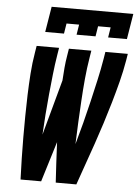

<svg xmlns="http://www.w3.org/2000/svg" viewBox="-62 -1002 750 1049"><g transform="rotate(5 313.0 -477.5)"><path d="M204 0H91Q89 -58 87.5 -115.5Q86 -173 86 -231Q86 -289 86.5 -347Q87 -405 89 -463.5Q91 -522 95 -580.5Q99 -639 109 -698L115 -735H238L232 -698Q223 -643 217 -587.5Q211 -532 205.5 -476.5Q200 -421 196 -365.5Q192 -310 189 -255L272 -559Q274 -594 277 -628.5Q280 -663 286 -698L292 -735H415L409 -698Q399 -638 393.5 -578Q388 -518 384.5 -458Q381 -398 378 -338.5Q375 -279 373 -219Q390 -279 405.5 -338.5Q421 -398 435 -458Q449 -518 462.5 -578Q476 -638 486 -698L492 -735H615L609 -698Q599 -639 584 -580.5Q569 -522 552 -463.5Q535 -405 516.5 -347Q498 -289 478 -231Q458 -173 437.5 -115.5Q417 -58 397 0H284Q281 -55 277.5 -110.5Q274 -166 272 -221ZM155 -815 178 -955H626L603 -815H500L509 -871H440L431 -815H327L336 -871H267L258 -815Z"/></g></svg>

Font: Iosevka Heavy Extended
Style: Italic
Weight: 900
Width: 7
Italic angle: -9°
Monospace: yes
Designer: Belleve Invis
Foundry: Belleve Invis
Version: Version 32.5.0; ttfautohint (v1.8.4)